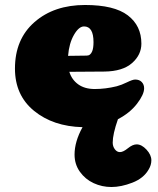

<svg xmlns="http://www.w3.org/2000/svg" viewBox="-20 -504 635 770"><path d="M453 -26Q432 34 432 68Q432 83 440.5 94.5Q449 106 461 106Q474 106 493 90.5Q512 75 528 75Q548 75 567.5 96Q587 117 587 139Q587 158 576 176Q556 211 511 228.5Q466 246 427 246Q389 246 355.5 230.5Q322 215 300.5 185Q279 155 279 116Q279 64 311 6Q193 3 116.5 -59.5Q40 -122 40 -229Q40 -347 118.5 -415.5Q197 -484 321 -484Q438 -484 492.5 -442.5Q547 -401 547 -329Q547 -284 509.5 -251Q472 -218 399 -217L258 -216Q268 -184 294 -165.5Q320 -147 360 -147Q403 -147 448 -158Q467 -163 489.5 -174Q512 -185 522 -185Q539 -185 548.5 -175Q558 -165 558 -150Q558 -125 529.5 -88Q501 -51 453 -26ZM253 -280Q322 -281 328 -281Q343 -281 350 -299Q355 -312 355 -335Q355 -398 317 -398Q296 -398 276.5 -364Q257 -330 253 -280Z"/></svg>

Font: Coiny 2.0
Style: Regular
Weight: 400
Version: Version 1.001 July 11, 2018